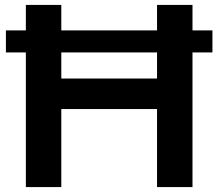

<svg xmlns="http://www.w3.org/2000/svg" viewBox="-20 -760 887 780"><path d="M843 -636.5V-547H762V0H618V-317H229V0H85V-547H4V-636.5H85V-740H229V-636.5H618V-740H762V-636.5ZM618 -441V-547H229V-441Z"/></svg>

Font: Encode Sans Expanded SemiBold
Style: Regular
Weight: 600
Width: 7
Designer: Multiple Designers
Foundry: Impallari Type
Version: Version 2.000